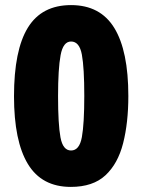

<svg xmlns="http://www.w3.org/2000/svg" viewBox="-20 -722 559 754"><path d="M484 -345Q484 -240 463.5 -159.5Q443 -79 394 -33.5Q345 12 258 12Q144 12 89.5 -78Q35 -168 35 -344Q35 -525 89.5 -613.5Q144 -702 259 -702Q374 -702 429 -612Q484 -522 484 -345ZM208 -344Q208 -234 217.5 -182.5Q227 -131 259 -131Q292 -131 301.5 -183.5Q311 -236 311 -345Q311 -456 301.5 -507.5Q292 -559 259 -559Q228 -559 218 -505.5Q208 -452 208 -344Z"/></svg>

Font: Noto Sans Kannada Condensed Black
Style: Regular
Weight: 900
Width: 3
Designer: Jelle Bosma - Monotype Design Team
Foundry: Monotype Imaging Inc.
Version: Version 2.005; ttfautohint (v1.8.4.7-5d5b)